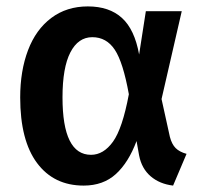

<svg xmlns="http://www.w3.org/2000/svg" viewBox="-20 -564 635 599"><path d="M414 -394 435 -529H547L484 -255L510 -137Q516 -114 528 -102Q540 -90 562 -84L520 15Q478 10 450 -14Q422 -38 414 -79L406 -124Q381 -57 341.5 -21Q302 15 241 15Q148 15 95.5 -55.5Q43 -126 43 -260Q43 -343 67.5 -407.5Q92 -472 140 -508Q188 -544 254 -544Q321 -544 360.5 -508Q400 -472 414 -394ZM175 -260Q175 -81 264 -81Q303 -81 332.5 -122Q362 -163 382 -270Q364 -370 338 -409Q312 -448 268 -448Q224 -448 199.5 -400.5Q175 -353 175 -260Z"/></svg>

Font: Fira Sans Medium
Style: Regular
Weight: 500
Designer: bBox Type GmbH & Carrois Corporate GbR & Edenspiekermann AG
Foundry: bBox Type GmbH & Carrois Corporate GbR & Edenspiekermann AG
Version: Version 4.301